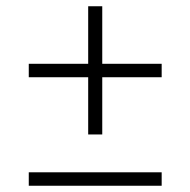

<svg xmlns="http://www.w3.org/2000/svg" viewBox="-20 -594 609 614"><path d="M72 0H497V-43H72ZM262 -164H307V-347H497V-390H307V-574H262V-390H72V-347H262Z"/></svg>

Font: Chess Sans Light
Style: Regular
Weight: 300
Designer: Wolf Bōese
Foundry: Wolf Bōese
Version: Version 7.223;Glyphs 3.3 (3306)